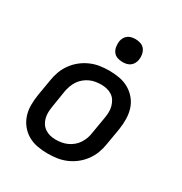

<svg xmlns="http://www.w3.org/2000/svg" viewBox="-174 -866 948 1002"><g transform="rotate(30 300.0 -365.5)"><path d="M255 8Q223 8 192.5 2.5Q162 -3 136 -18Q110 -33 91.5 -56Q73 -79 63.5 -107.5Q54 -136 54 -167.5Q54 -199 59 -231L76 -331Q80 -358 90 -385Q100 -412 117.5 -436Q135 -460 158.5 -478.5Q182 -497 209 -508.5Q236 -520 263.5 -524Q291 -528 318 -528Q350 -528 380.5 -522.5Q411 -517 437 -502Q463 -487 482 -464Q501 -441 510 -412.5Q519 -384 519.5 -352.5Q520 -321 515 -289L498 -189Q494 -162 484 -135Q474 -108 456.5 -84Q439 -60 415.5 -41.5Q392 -23 365 -11.5Q338 0 310 4Q282 8 255 8ZM255 -76Q272 -76 289.5 -79Q307 -82 323.5 -89.5Q340 -97 354.5 -109Q369 -121 379 -136.5Q389 -152 395 -169Q401 -186 403 -203L420 -303Q423 -321 423.5 -338.5Q424 -356 419.5 -372.5Q415 -389 406.5 -403Q398 -417 384 -426.5Q370 -436 353 -440Q336 -444 318 -444Q301 -444 283.5 -441Q266 -438 250 -430.5Q234 -423 219.5 -411Q205 -399 195 -383.5Q185 -368 179 -351Q173 -334 170 -317L154 -217Q151 -199 150.5 -181.5Q150 -164 154 -147.5Q158 -131 167 -117Q176 -103 190 -93.5Q204 -84 220.5 -80Q237 -76 255 -76ZM354 -601Q338 -601 322.5 -606.5Q307 -612 298 -624.5Q289 -637 286.5 -653.5Q284 -670 286 -687Q288 -698 294 -709Q300 -720 310 -727Q320 -734 331.5 -736.5Q343 -739 355 -739Q371 -739 386.5 -733.5Q402 -728 411 -715.5Q420 -703 423 -686.5Q426 -670 423 -653Q421 -642 415 -631Q409 -620 399 -613Q389 -606 377.5 -603.5Q366 -601 354 -601Z"/></g></svg>

Font: Iosevka Aile Medium
Style: Italic
Weight: 500
Italic angle: -9°
Designer: Belleve Invis
Foundry: Belleve Invis
Version: Version 31.1.0; ttfautohint (v1.8.4)